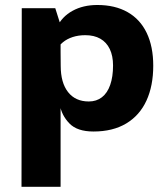

<svg xmlns="http://www.w3.org/2000/svg" viewBox="-20 -508 660 758"><path d="M349.1 11.2Q284.7 11.2 253.9 -20.8Q223.1 -52.7 216.1 -95Q209 -137.2 210 -193.8L219.2 -301.8L219.7 -248Q219.7 -181.2 248.8 -144.3Q277.8 -107.4 330.6 -107.4Q360.8 -107.4 382.3 -124Q403.8 -140.6 415 -172.6Q426.3 -204.6 426.3 -249.5Q426.3 -287.6 413.3 -314.5Q400.4 -341.3 376 -355.2Q351.6 -369.1 316.9 -369.1Q289.6 -369.1 267.1 -361.8Q244.6 -354.5 228.3 -341.1Q211.9 -327.6 203.1 -309.1L204.6 -400.4Q224.6 -442.4 266.4 -465.3Q308.1 -488.3 364.3 -488.3Q434.1 -488.3 483.6 -460.2Q533.2 -432.1 559.1 -378.2Q585 -324.2 585 -248.5Q585 -168.9 558.1 -110.6Q531.2 -52.2 478.3 -20.5Q425.3 11.2 349.1 11.2ZM65.9 -475.6H198.2L221.7 -401.4L219.2 -362.8V229.5H64.9Z"/></svg>

Font: DavidDev Light
Style: Regular
Weight: 300
Designer: David.dev
Foundry: David.dev
Version: Version 1.001;FEAKit 1.0